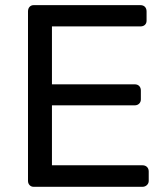

<svg xmlns="http://www.w3.org/2000/svg" viewBox="-20 -720 645 740"><path d="M87.9 -22.9V-675.8Q87.9 -687 94 -693.6Q100.1 -700.2 109.9 -700.2H521Q532.2 -700.2 538.6 -693.6Q544.9 -687 544.9 -675.8V-640.1Q544.9 -630.4 538.6 -624.3Q532.2 -618.2 521 -618.2H180.2V-395H499Q510.3 -395 516.6 -388.4Q522.9 -381.8 522.9 -371.1V-336.9Q522.9 -327.1 516.4 -320.6Q509.8 -314 499 -314H180.2V-83H528.8Q540 -83 546.6 -76.4Q553.2 -69.8 553.2 -59.1V-22.9Q553.2 -13.2 546.1 -6.6Q539.1 0 528.8 0H109.9Q100.1 0 94 -6.6Q87.9 -13.2 87.9 -22.9Z"/></svg>

Font: Rubik AZ
Style: Regular
Weight: 400
Designer: Hubert and Fischer
Foundry: Hubert & Fischer
Version: Version 2.000